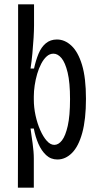

<svg xmlns="http://www.w3.org/2000/svg" viewBox="-20 -717 457 880"><path d="M62 143 63 -270V-697H136V-600Q136 -578 134 -544Q132 -510 128.5 -472.5Q125 -435 120 -403H136Q144 -440 156.5 -470.5Q169 -501 190 -518.5Q211 -536 241 -536Q277 -536 307.5 -507.5Q338 -479 356 -419.5Q374 -360 374 -264Q374 -170 357 -108Q340 -46 310 -16Q280 14 243 14Q213 14 191.5 -6Q170 -26 156 -58Q142 -90 135 -128H120Q122 -112 124.5 -95Q127 -78 129.5 -60Q132 -42 133.5 -24Q135 -6 135 10V143ZM229 -53Q248 -53 264 -73.5Q280 -94 290.5 -140Q301 -186 301 -263Q301 -339 290 -384.5Q279 -430 262 -450.5Q245 -471 225 -471Q208 -471 194 -458.5Q180 -446 169 -425Q158 -404 150.5 -378.5Q143 -353 139 -326Q135 -299 135 -275V-261Q135 -224 143 -187.5Q151 -151 164.5 -120.5Q178 -90 194.5 -71.5Q211 -53 229 -53Z"/></svg>

Font: Bricolage Grotesque 24pt Condensed Light
Style: Regular
Weight: 300
Width: 3
Designer: Mathieu Triay
Foundry: Atelier Triay
Version: Version 1.001;gftools[0.9.33.dev8+g029e19f]